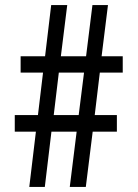

<svg xmlns="http://www.w3.org/2000/svg" viewBox="-20 -734 540 754"><path d="M121 -217H38V-282H129L149 -449H61V-513H157L181 -714H244L219 -513H318L343 -714H404L379 -513H462V-449H372L352 -282H439V-217H344L317 0H254L281 -217H182L156 0H95ZM289 -282 310 -449H211L191 -282Z"/></svg>

Font: Noto Sans Mono UI Cond
Style: Regular
Weight: 400
Width: 3
Monospace: yes
Designer: Monotype Design team
Foundry: Monotype Imaging Inc.
Version: Version 1.000